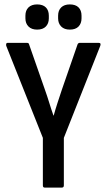

<svg xmlns="http://www.w3.org/2000/svg" viewBox="-20 -849 482 869"><path d="M182 0Q174 0 174 -10V-225L8 -642Q7 -648 8.5 -651.5Q10 -655 14 -655H102Q111 -655 112 -647L184 -441Q194 -413 203 -383.5Q212 -354 222 -326H223Q231 -355 240.5 -384Q250 -413 260 -443L331 -648Q334 -655 341 -655H427Q433 -655 434.5 -651.5Q436 -648 434 -642L269 -225V-10Q269 0 260 0ZM148 -715Q123 -715 109 -729Q95 -743 95 -766V-778Q95 -802 109 -815.5Q123 -829 148 -829Q174 -829 187.5 -815.5Q201 -802 201 -778V-766Q201 -743 187.5 -729Q174 -715 148 -715ZM296 -715Q271 -715 257 -729Q243 -743 243 -766V-778Q243 -802 257 -815.5Q271 -829 296 -829Q322 -829 335.5 -815.5Q349 -802 349 -778V-766Q349 -743 335.5 -729Q322 -715 296 -715Z"/></svg>

Font: Sofia Sans Condensed SemiBold
Style: Regular
Weight: 600
Designer: Botio Nikoltchev, Ani Petrova
Foundry: lettersoup
Version: Version 4.101